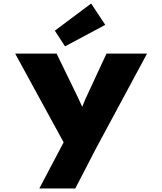

<svg xmlns="http://www.w3.org/2000/svg" viewBox="-20 -839 921 1089"><path d="M203 230 368 -83 356 -4 66 -535H301L423 -284Q433 -264 444.5 -237.5Q456 -211 468 -178L420 -172Q430 -194 442 -222.5Q454 -251 463 -274L584 -535H814L524 4L407 230ZM349 -576 291 -665 497 -819 577 -698Z"/></svg>

Font: Lexend Mega Black
Style: Regular
Weight: 900
Version: Version 1.007